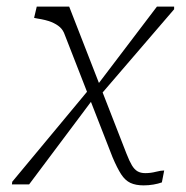

<svg xmlns="http://www.w3.org/2000/svg" viewBox="-20 -557 563 580"><path d="M274 -259V-300L454 -537H506V-529ZM16 0 17 -8 258 -298 262 -259 68 0ZM414 3Q390 3 374 -4.5Q358 -12 346 -30.5Q334 -49 320 -82L176 -451Q171 -466 161 -475Q151 -484 135 -490.5Q119 -497 93 -501L83 -503L91 -537H189L362 -93Q371 -70 378.5 -57.5Q386 -45 395.5 -39.5Q405 -34 419 -34Q435 -34 450.5 -38Q466 -42 476 -42L469 -6Q458 -2 443.5 0.5Q429 3 414 3Z"/></svg>

Font: Roboto Serif 20pt Thin
Style: Italic
Weight: 250
Italic angle: -10°
Version: Version 1.007